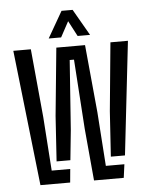

<svg xmlns="http://www.w3.org/2000/svg" viewBox="-54 -801 660 846"><g transform="rotate(-5 276.5 -378.5)"><path d="M327.5 0 306.5 -230.5 286 -538H267L245 -230.5L231.5 -98H170.5L183.5 -297.5L213 -597.5H340L368.5 -297.5L385 -59.5H467L459 0ZM90.5 0 23 -600H100.5L129 -297.5L145.5 -59.5H227.5L222 0ZM410.5 -98 423.5 -297.5 452.5 -600H530L473 -98ZM183 -640.5 250 -757H299L366 -640.5H311L275 -709L238 -640.5Z"/></g></svg>

Font: Big Shoulders Stencil Display Thin Medium
Style: Regular
Weight: 500
Version: Version 2.001